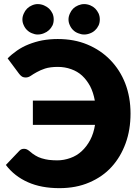

<svg xmlns="http://www.w3.org/2000/svg" viewBox="-20 -931 701 958"><path d="M75.2 -563 18.1 -639.6Q37.1 -659.2 64.9 -678.7Q91.8 -697.3 122.6 -709.5Q155.8 -722.7 190.4 -729.5Q228.5 -736.3 268.1 -736.3Q350.1 -736.3 415.5 -709Q482.4 -681.2 530.3 -631.8Q579.1 -581.5 605 -514.6Q631.3 -446.3 631.3 -364.3Q631.3 -283.2 606.9 -216.3Q582 -147.9 537.1 -98.6Q492.7 -49.3 425.3 -20.5Q359.9 7.8 276.4 7.8Q186 7.8 120.1 -21.5Q52.2 -51.3 9.3 -107.9L76.7 -178.7Q82.5 -184.6 87.9 -186.5Q93.3 -188.5 100.1 -188.5Q107.4 -188.5 114.3 -185.5Q123 -180.7 127.4 -176.8Q142.1 -163.6 157.2 -154.8Q170.4 -146.5 188 -141.1Q207.5 -135.3 223.6 -133.3Q244.6 -130.9 265.6 -130.9Q298.3 -130.9 331.1 -142.6Q362.8 -153.8 387.2 -176.3Q412.1 -199.2 429.7 -231.9Q447.3 -265.1 454.1 -308.1H144V-429.2H453.1Q445.8 -469.7 429.7 -501Q412.6 -532.2 389.6 -553.7Q366.7 -574.7 335 -585.9Q303.7 -597.2 269 -597.2Q230.5 -597.2 204.6 -588.9Q182.1 -581.5 163.1 -570.8Q144.5 -560.5 134.3 -553.2Q121.6 -544.4 108.9 -544.4Q95.2 -544.4 87.9 -550.3Q81.5 -554.7 75.2 -563ZM248 -834Q248 -817.9 242.2 -804.7Q234.4 -789.6 224.6 -780.8Q213.4 -770.5 199.2 -765.1Q184.1 -758.8 168 -758.8Q153.8 -758.8 139.6 -765.1Q125.5 -770.5 115.2 -780.8Q105 -790 98.6 -804.7Q91.8 -818.4 91.8 -834Q91.8 -848.6 98.6 -863.3Q104.5 -877.4 115.2 -888.2Q125.5 -898.4 139.6 -904.3Q153.8 -910.6 168 -910.6Q184.1 -910.6 199.2 -904.3Q213.9 -897.9 224.6 -888.2Q234.9 -878.4 242.2 -863.3Q248 -849.6 248 -834ZM478 -834Q478 -817.9 472.2 -804.7Q464.8 -789.6 455.1 -780.8Q444.8 -770.5 430.7 -765.1Q415.5 -758.8 399.9 -758.8Q385.3 -758.8 370.1 -765.1Q355.5 -770.5 345.2 -780.8Q335 -790 328.6 -804.7Q321.8 -818.4 321.8 -834Q321.8 -848.6 328.6 -863.3Q334.5 -877.4 345.2 -888.2Q355 -897.9 370.1 -904.3Q385.3 -910.6 399.9 -910.6Q415.5 -910.6 430.7 -904.3Q444.8 -898.4 455.1 -888.2Q465.3 -877.9 472.2 -863.3Q478 -849.6 478 -834Z"/></svg>

Font: Lato-ExtraBold
Style: Regular
Weight: 500
Designer: Lukasz Dziedzic with Adam Twardoch and Botio Nikoltchev
Foundry: tyPoland Lukasz Dziedzic
Version: ""